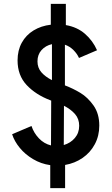

<svg xmlns="http://www.w3.org/2000/svg" viewBox="-20 -854 584 998"><path d="M241.2 4.4Q192.9 -2.4 151.9 -26.9Q110.8 -51.3 82.8 -85.4Q54.7 -119.6 43 -156.2L143.6 -199.2Q155.8 -162.6 182.4 -134.8Q209 -106.9 245.1 -98.1L246.1 -331.1L241.2 -333Q165.5 -361.8 118.4 -412.1Q71.3 -462.4 71.3 -540Q71.3 -592.3 93.3 -632.1Q115.2 -671.9 154.5 -695.8Q193.8 -719.7 244.1 -725.6V-834H322.3V-723.6Q381.3 -713.4 421.9 -678Q462.4 -642.6 484.4 -592.8L390.6 -552.7Q380.9 -574.7 361.8 -593.8Q342.8 -612.8 317.4 -621.6V-410.2Q359.9 -394 397.9 -371.1Q436 -348.1 466.1 -305.7Q496.1 -263.2 496.1 -201.2Q496.1 -147.9 472.9 -104.5Q449.7 -61 409.4 -33.2Q369.1 -5.4 318.4 3.4V124H241.2ZM250 -437.5V-624.5Q217.3 -617.2 196 -593.8Q174.8 -570.3 174.8 -535.2Q174.8 -501.5 195.1 -478.3Q215.3 -455.1 250 -437.5ZM391.6 -200.2Q391.6 -236.3 369.9 -261.2Q348.1 -286.1 312.5 -304.2L311.5 -100.1Q346.7 -110.4 369.1 -136.7Q391.6 -163.1 391.6 -200.2Z"/></svg>

Font: Reddit Sans Strawberry SemiBold
Style: Regular
Weight: 600
Designer: Stephen Hutchings
Foundry: Reddit
Version: Version 1.013